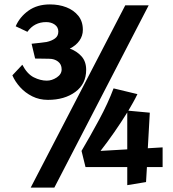

<svg xmlns="http://www.w3.org/2000/svg" viewBox="-20 -827 781 869"><path d="M123 -629Q145 -631 164.5 -633.5Q184 -636 191 -637Q214 -642 229 -653Q244 -664 244 -684Q244 -704 228 -715.5Q212 -727 189 -727Q135 -727 104 -683L51 -708Q69 -750 108.5 -778.5Q148 -807 206 -807Q247 -807 280.5 -794Q314 -781 334.5 -755.5Q355 -730 355 -692Q355 -665 339.5 -643Q324 -621 296 -607Q327 -596 348.5 -572.5Q370 -549 370 -511Q370 -447 321 -411Q272 -375 197 -375Q158 -375 126 -391Q94 -407 71 -432.5Q48 -458 36 -486L81 -534Q103 -492 133 -477Q163 -462 192 -462Q215 -462 237 -476.5Q259 -491 259 -513Q259 -536 242.5 -548.5Q226 -561 203 -561Q194 -561 176.5 -561.5Q159 -562 139 -562ZM119 22 547 -803H653L226 22ZM645 -71 641 -3 556 11V-71H367L349 -144Q388 -210 428.5 -285Q469 -360 494 -427L602 -401Q593 -382 582.5 -363.5Q572 -345 561 -326L658 -317L649 -156L716 -160V-71ZM556 -318Q528 -273 497.5 -229Q467 -185 435 -144L556 -151Z"/></svg>

Font: RocknRoll One
Style: Regular
Weight: 400
Designer: Fontworks Inc.
Foundry: Fontworks Inc.
Version: Version 1.100